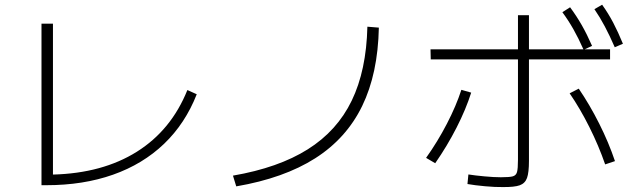

<svg xmlns="http://www.w3.org/2000/svg" viewBox="-20 -799 2633 802"><path d="M153.3 -700.2H201.2V-69.8Q408.2 -75.2 551.8 -165.3Q695.3 -255.4 762.7 -422.9L801.8 -405.3Q753.9 -283.2 665.3 -198.2Q576.7 -113.3 452.1 -69.3Q327.6 -25.4 173.8 -25.4H153.3Z M1514.6 -687.5 1562.5 -683.6Q1558.6 -491.2 1492.7 -356Q1426.8 -220.7 1296.4 -137.7Q1166 -54.7 966.8 -20.5L953.1 -65.4Q1143.1 -98.1 1265.6 -175.3Q1388.2 -252.4 1449.2 -378.7Q1510.3 -504.9 1514.6 -687.5Z M1932.6 -30.3 1936.5 -70.3Q1964.4 -65.9 2003.9 -62.3Q2043.5 -58.6 2072.3 -58.6Q2108.9 -58.6 2122.3 -62.5Q2135.7 -66.4 2139.6 -80.3Q2143.6 -94.2 2143.6 -131.8V-550.8H1779.3L1778.3 -592.8H2143.6V-735.4H2189.5V-592.8H2417Q2396 -640.1 2375.2 -676.8Q2354.5 -713.4 2329.1 -748L2361.3 -768.6Q2388.2 -732.4 2410.2 -693.8Q2432.1 -655.3 2453.1 -607.4L2421.9 -592.8H2528.3V-550.8H2189.5V-127Q2189.5 -78.1 2181.4 -55.7Q2173.3 -33.2 2151.1 -25.1Q2128.9 -17.1 2080.1 -17.6Q2049.3 -17.1 2006.3 -21Q1963.4 -24.9 1932.6 -30.3ZM1907.2 -423.8 1948.2 -412.1Q1926.3 -342.8 1887.2 -266.1Q1848.1 -189.5 1797.9 -117.2L1759.8 -139.6Q1808.1 -207.5 1846.7 -282Q1885.3 -356.4 1907.2 -423.8ZM2359.4 -409.2 2397.5 -428.7Q2443.4 -361.3 2482.9 -282.7Q2522.5 -204.1 2548.8 -126L2507.8 -112.3Q2481 -189.9 2441.9 -268.1Q2402.8 -346.2 2359.4 -409.2ZM2462.9 -760.7 2495.1 -779.3Q2521 -743.2 2541.5 -704.1Q2562 -665 2582 -616.2L2547.9 -601.6Q2526.4 -650.9 2506.3 -688.7Q2486.3 -726.6 2462.9 -760.7Z"/></svg>

Font: Pretendard GOV ExtraLight
Style: Regular
Weight: 200
Designer: Base glyphs from Inter by Rasmus Andersson; Hangeul glyphs from Noto Sans CJK(Source Han Sans) by Jang Soo-young and Kan
Foundry: Kil Hyung-jin
Version: Version 1.309